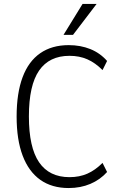

<svg xmlns="http://www.w3.org/2000/svg" viewBox="-20 -941 611 970"><path d="M327 9Q242 9 183.5 -32.5Q125 -74 94.5 -154.5Q64 -235 64 -352Q64 -470 94 -550.5Q124 -631 183 -672Q242 -713 327 -713Q387 -713 436.5 -693Q486 -673 521 -633L498 -587Q461 -624 421 -641.5Q381 -659 331 -659Q229 -659 177.5 -584.5Q126 -510 126 -353Q126 -196 177.5 -121Q229 -46 331 -46Q381 -46 421 -63.5Q461 -81 498 -118L521 -72Q486 -33 436.5 -12Q387 9 327 9ZM301 -765 397 -921H468L349 -765Z"/></svg>

Font: Nunito Sans 10pt Condensed Light
Style: Regular
Weight: 300
Width: 3
Designer: Vernon Adams
Foundry: Vernon Adams
Version: Version 3.101;gftools[0.9.27]